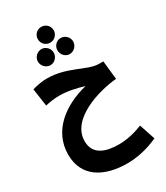

<svg xmlns="http://www.w3.org/2000/svg" viewBox="-283 -1045 1234 1430"><g transform="rotate(-30 334.0 -330.0)"><path d="M323 -795C361 -795 391 -826 391 -863C391 -901 361 -931 323 -931C284 -931 255 -901 255 -863C255 -826 284 -795 323 -795ZM241 -649C277 -649 308 -681 308 -719C308 -755 277 -787 241 -787C203 -787 172 -755 172 -719C172 -681 203 -649 241 -649ZM406 -649C444 -649 475 -681 475 -719C475 -755 444 -787 406 -787C369 -787 340 -755 340 -719C340 -681 369 -649 406 -649ZM638 210 593 74C518 103 452 117 387 117C277 117 177 85 177 -31C177 -221 455 -303 612 -317L595 -477H559C458 -477 342 -577 166 -577C123 -577 79 -568 40 -557L62 -405C96 -413 140 -420 183 -420C256 -420 329 -402 388 -384C194 -336 21 -213 21 -5C21 189 177 271 373 271C447 271 539 255 638 210Z"/></g></svg>

Font: Noto Sans Arabic UI SemiCondensed Extra
Style: Regular
Weight: 800
Width: 4
Designer: Nadine Chahine - Monotype Design Team
Foundry: Monotype Imaging Inc.
Version: Version 1.900